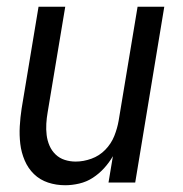

<svg xmlns="http://www.w3.org/2000/svg" viewBox="-20 -540 540 568"><path d="M173 8Q146 8 122 0Q98 -8 80.5 -25Q63 -42 53 -65.5Q43 -89 40 -114.5Q37 -140 38.5 -166.5Q40 -193 44 -219L94 -520H173L121 -208Q118 -191 117 -174Q116 -157 118 -140.5Q120 -124 126.5 -109Q133 -94 144.5 -83Q156 -72 171.5 -67Q187 -62 204 -62Q227 -62 250.5 -70.5Q274 -79 291.5 -97Q309 -115 318 -137.5Q327 -160 331 -183L387 -520H466L380 0H301L314 -78Q303 -59 288 -42.5Q273 -26 254.5 -14Q236 -2 214.5 3Q193 8 173 8Z"/></svg>

Font: Iosevka Custom
Style: Italic
Weight: 400
Italic angle: -9°
Monospace: yes
Designer: Belleve Invis
Foundry: Belleve Invis
Version: Version 30.3.3; ttfautohint (v1.8.3)